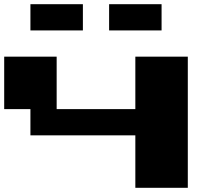

<svg xmlns="http://www.w3.org/2000/svg" viewBox="-20 -1020 1040 915"><path d="M125 -875V-1000H375V-875ZM500 -875V-1000H750V-875ZM625 -125V-375H125V-500H0V-750H250V-500H625V-750H875V-125Z"/></svg>

Font: Press Start 2P
Style: Regular
Weight: 400
Designer: CodeMan38
Foundry: CodeMan38
Version: Version 3.000